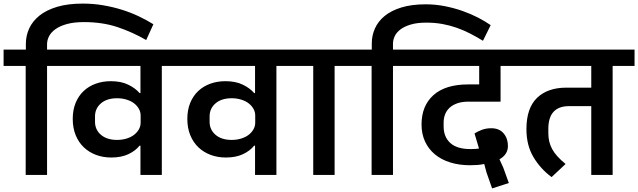

<svg xmlns="http://www.w3.org/2000/svg" viewBox="-40 -974 3553 1069"><path d="M103 -607H-20V-698H104V-730Q104 -775 122.5 -815.5Q141 -856 179.5 -887Q218 -918 278 -936Q338 -954 421 -954Q480 -954 535 -944.5Q590 -935 639.5 -919.5Q689 -904 733 -883Q777 -862 814 -839L774 -751Q698 -795 614.5 -823Q531 -851 427 -851Q373 -851 334 -840.5Q295 -830 270 -812.5Q245 -795 233.5 -773Q222 -751 222 -728V-698H345V-607H222V0H103Z M742 -163H737Q714 -134 674.5 -115.5Q635 -97 580 -97Q534 -97 495 -111.5Q456 -126 427 -153.5Q398 -181 381.5 -221Q365 -261 365 -312Q365 -362 381 -401Q397 -440 425.5 -467Q454 -494 493 -508Q532 -522 577 -522Q634 -522 674 -502.5Q714 -483 737 -456H742V-607H305V-698H983V-607H861V0H742ZM612 -195Q640 -195 664.5 -202.5Q689 -210 706 -223Q723 -236 733 -253.5Q743 -271 743 -291V-331Q743 -351 733 -368.5Q723 -386 706 -399Q689 -412 664.5 -419.5Q640 -427 612 -427Q555 -427 522 -398.5Q489 -370 489 -326V-296Q489 -252 522 -223.5Q555 -195 612 -195Z M1380 -163H1375Q1352 -134 1312.5 -115.5Q1273 -97 1218 -97Q1172 -97 1133 -111.5Q1094 -126 1065 -153.5Q1036 -181 1019.5 -221Q1003 -261 1003 -312Q1003 -362 1019 -401Q1035 -440 1063.5 -467Q1092 -494 1131 -508Q1170 -522 1215 -522Q1272 -522 1312 -502.5Q1352 -483 1375 -456H1380V-607H943V-698H1621V-607H1499V0H1380ZM1250 -195Q1278 -195 1302.5 -202.5Q1327 -210 1344 -223Q1361 -236 1371 -253.5Q1381 -271 1381 -291V-331Q1381 -351 1371 -368.5Q1361 -386 1344 -399Q1327 -412 1302.5 -419.5Q1278 -427 1250 -427Q1193 -427 1160 -398.5Q1127 -370 1127 -326V-296Q1127 -252 1160 -223.5Q1193 -195 1250 -195Z M1704 -607H1581V-698H1946V-607H1823V0H1704Z M2029 -607H1906V-698H2030V-733Q2030 -776 2047.5 -815.5Q2065 -855 2101.5 -885Q2138 -915 2195 -932.5Q2252 -950 2330 -950Q2385 -950 2437.5 -939.5Q2490 -929 2536.5 -912.5Q2583 -896 2622.5 -875.5Q2662 -855 2692 -834L2649 -747Q2613 -769 2577 -787.5Q2541 -806 2502.5 -819.5Q2464 -833 2422.5 -840.5Q2381 -848 2333 -848Q2283 -848 2247.5 -837.5Q2212 -827 2190 -810.5Q2168 -794 2158 -773Q2148 -752 2148 -731V-698H2271V-607H2148V0H2029Z M2669 -13 2656 -61Q2638 -57 2618 -55.5Q2598 -54 2578 -54Q2517 -54 2467 -69.5Q2417 -85 2381.5 -114.5Q2346 -144 2326.5 -186Q2307 -228 2307 -281Q2307 -385 2373.5 -444.5Q2440 -504 2567 -504H2628V-607H2231V-698H2862V-607H2747V-408H2567Q2531 -408 2505 -398.5Q2479 -389 2462.5 -373.5Q2446 -358 2438 -337Q2430 -316 2430 -292V-270Q2430 -212 2467 -178Q2504 -144 2580 -144Q2609 -144 2627 -147L2602 -231Q2619 -242 2642.5 -251Q2666 -260 2695 -260Q2740 -260 2764 -231.5Q2788 -203 2788 -161Q2788 -114 2741 -87L2762 -41L2793 45L2700 75Z M3031 12Q2969 -34 2930 -99.5Q2891 -165 2891 -255Q2891 -372 2950 -429Q3009 -486 3113 -486H3252V-607H2822V-698H3493V-607H3371V0H3252V-383H3127Q3071 -383 3042 -351.5Q3013 -320 3013 -257V-233Q3013 -208 3018 -186.5Q3023 -165 3034 -144.5Q3045 -124 3063.5 -103.5Q3082 -83 3109 -61L3031 12Z"/></svg>

Font: IBM Plex Sans Devanagari SemiBold
Style: Regular
Weight: 600
Designer: Mike Abbink, Paul van der Laan, Pieter van Rosmalen, Erin McLaughlin
Foundry: Bold Monday
Version: Version 1.1